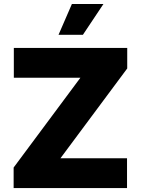

<svg xmlns="http://www.w3.org/2000/svg" viewBox="-20 -949 711 969"><path d="M48.8 -103.5 385.7 -556.6H49.8V-707H622.1V-603.5L285.2 -150.4H621.1V0H48.8ZM342.8 -928.7H502L398.4 -773.4H275.4Z"/></svg>

Font: Pretendard GOV Black
Style: Regular
Weight: 900
Designer: Base glyphs from Inter by Rasmus Andersson; Hangeul glyphs from Noto Sans CJK(Source Han Sans) by Jang Soo-young and Kan
Foundry: Kil Hyung-jin
Version: Version 1.309